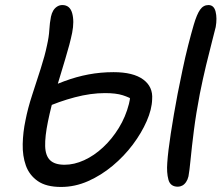

<svg xmlns="http://www.w3.org/2000/svg" viewBox="-20 -729 883 761"><path d="M222 12Q163 12 129.5 -11.5Q96 -35 82.5 -73Q69 -111 70 -158Q71 -205 81 -252Q90 -299 107.5 -352.5Q125 -406 141.5 -457.5Q158 -509 166 -548Q174 -583 175.5 -610.5Q177 -638 182 -663Q185 -677 191 -687Q197 -697 206.5 -703Q216 -709 227 -709Q257 -709 266 -677Q275 -645 266 -599Q257 -555 238.5 -494.5Q220 -434 201 -370Q182 -306 170 -247Q158 -188 159 -150Q160 -112 178.5 -94Q197 -76 236 -76Q274 -76 313.5 -94Q353 -112 388.5 -145Q424 -178 451 -222Q478 -266 491 -317Q496 -335 495 -347Q494 -359 493 -374L514 -330Q493 -343 466.5 -351.5Q440 -360 396 -360Q340 -360 277 -343.5Q214 -327 154 -300L134 -363Q186 -389 234.5 -407Q283 -425 331 -434Q379 -443 430 -443Q508 -443 547.5 -414Q587 -385 583 -335Q582 -296 561.5 -249Q541 -202 506.5 -156Q472 -110 426.5 -72Q381 -34 329 -11Q277 12 222 12ZM685 11Q655 11 647.5 -17Q640 -45 643 -84Q646 -129 657 -200.5Q668 -272 684 -357Q693 -402 703.5 -452.5Q714 -503 726 -550Q738 -597 748 -631Q760 -672 773 -690.5Q786 -709 806 -709Q828 -709 834.5 -683Q841 -657 835 -622Q831 -605 820.5 -565Q810 -525 797 -471Q784 -417 772 -357Q757 -279 748.5 -212Q740 -145 735.5 -98Q731 -51 727 -30Q724 -17 717.5 -7.5Q711 2 702.5 6.5Q694 11 685 11Z"/></svg>

Font: Shantell Sans
Style: Italic
Weight: 400
Italic angle: -11°
Designer: Stephen Nixon, Anya Danilova, Shantell Martin
Foundry: Arrow Type
Version: Version 1.011;[c5ecc13dd]